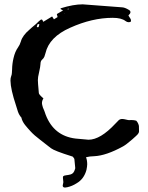

<svg xmlns="http://www.w3.org/2000/svg" viewBox="-20 -720 677 876"><path d="M273.9 -658.7V-660.2L272 -659.2ZM293.9 -677.7 292.5 -680.7 288.1 -679.2V-678.2L288.6 -677.7ZM152.8 -595.7Q156.2 -596.2 156.2 -596.7L159.7 -609.4L152.3 -610.4L149.9 -604.5L147.9 -598.1Q147.9 -595.7 152.8 -595.7ZM276.9 135.7Q266.1 135.7 266.1 126.5Q266.1 124 269 111.3Q267.1 98.1 267.1 91.3Q267.1 85.4 268.6 84Q272 80.6 282 79.6Q292 78.6 302.7 75.7Q316.9 71.3 321.8 52.7Q323.2 51.3 323.2 45.4Q323.2 38.6 321.3 25.9Q320.8 14.2 319.3 5.4Q318.4 1.5 311 -5.9L307.6 -6.8Q228 -31.7 212.4 -43.9L164.6 -81.1Q135.7 -103 120.1 -120.1Q106.4 -134.8 94.2 -149.9Q80.6 -167.5 77.6 -183.6Q67.9 -193.8 62 -210L53.2 -238.3Q28.3 -313 27.8 -352.1Q27.8 -364.7 30.8 -371.6Q33.7 -378.4 34.2 -387Q34.7 -395.5 35.2 -403.3Q35.6 -429.2 41.5 -454.1Q48.3 -484.4 62 -503.4Q70.3 -514.6 75.2 -530.8Q82.5 -558.1 115.7 -585.9L126 -595.2Q147.5 -612.3 157.2 -623Q162.1 -627.4 167.5 -631.3Q173.3 -630.9 174.6 -626.5Q175.8 -622.1 177.7 -620.6L217.8 -645Q221.7 -639.6 226.1 -631.8L242.7 -642.1L239.3 -655.8L267.6 -672.4Q261.2 -675.3 255.4 -679.2Q256.3 -681.2 258.3 -682.6Q314.9 -700.2 357.4 -700.2Q366.2 -700.2 538.1 -686.5Q550.3 -685.5 566.4 -675.8Q575.2 -671.4 575.2 -664.6Q575.2 -658.2 565.9 -649.4Q567.9 -646 570.1 -642.6Q572.3 -639.2 575 -635Q577.6 -630.9 577.6 -626.5Q577.6 -623.5 576.2 -620.6Q571.3 -618.7 566.9 -618.7Q559.6 -618.7 552.7 -624Q534.2 -638.7 494.1 -638.7Q400.4 -638.7 299.8 -593.3Q204.6 -551.3 187.5 -477.5Q185.5 -469.7 182.6 -461.9Q179.7 -454.1 172.1 -447.8Q164.6 -441.4 164.6 -427.2Q164.6 -418 157.7 -387.2Q152.8 -368.2 152.8 -354.5Q152.8 -345.2 153.8 -335L157.2 -295.4Q157.2 -289.1 178.2 -271Q171.4 -260.7 171.4 -249Q171.4 -243.7 175.8 -229.5Q183.1 -213.4 188.5 -196.3Q225.6 -100.1 324.2 -87.9Q377.4 -82.5 383.8 -82.5Q438 -82.5 506.3 -155.8L522 -171.9Q528.3 -177.2 538.1 -177.2Q543.9 -177.2 555.7 -174.3Q564.9 -171.9 568.8 -171.9L579.1 -172.4Q591.8 -172.4 601.6 -169.4Q610.8 -159.7 613.8 -145.5L614.3 -120.1Q614.3 -114.7 608.9 -107.9Q605.5 -103.5 584.5 -85Q555.2 -59.6 541.5 -52.2Q464.4 -9.8 409.7 -7.3Q388.7 -6.8 374 -2.9L372.6 -2.4Q377.9 11.7 377.9 29.3Q377.9 38.1 374.5 55.2Q363.3 96.7 329.6 116.2Q309.1 129.4 286.6 134.3Q281.2 135.7 276.9 135.7Z"/></svg>

Font: Kurland
Style: Regular
Weight: 400
Designer: GGBot
Version: 0.22